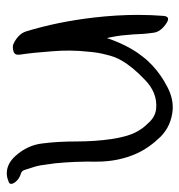

<svg xmlns="http://www.w3.org/2000/svg" viewBox="-2 -508 529 566"><g transform="rotate(90 263.0 -225.5)"><path d="M27.3 -442.4Q29.3 -465.8 51.8 -449.2Q75.2 -432.6 77.1 -412.1Q81.1 -384.8 82 -352.5Q84 -320.3 88.9 -293.9Q102.5 -224.6 118.2 -156.2Q132.8 -87.9 141.6 -18.6Q113.3 -32.2 97.7 -56.6Q82 -81.1 75.2 -111.3Q64.5 -168 81.1 -235.4Q97.7 -302.7 127 -351.6Q134.8 -365.2 146.5 -379.9Q158.2 -395.5 172.9 -409.2Q201.2 -435.5 235.4 -453.1Q266.6 -469.7 295.9 -469.7Q299.8 -469.7 302.7 -469.7Q351.6 -465.8 383.8 -433.6Q416 -400.4 432.6 -364.3Q457 -310.5 457 -246.1Q456.1 -180.7 461.9 -123Q463.9 -105.5 466.8 -87.9Q468.8 -71.3 474.6 -54.7Q478.5 -41 481.4 -33.2Q484.4 -24.4 491.2 -22.5Q508.8 -17.6 518.6 -3.9Q522.5 2 522.5 6.8Q522.5 12.7 514.6 14.6Q502.9 19.5 491.2 19.5Q462.9 19.5 439.5 -6.8Q408.2 -42 403.3 -85.9Q397.5 -130.9 397.5 -185.5Q397.5 -239.3 390.6 -288.1Q386.7 -314.5 379.9 -336.9Q373 -359.4 361.3 -376Q354.5 -386.7 338.9 -402.3Q322.3 -418.9 299.8 -420.9Q253.9 -424.8 215.8 -387.7Q177.7 -351.6 159.2 -319.3Q147.5 -299.8 141.6 -273.4Q134.8 -248 132.8 -219.7Q127 -168 131.8 -112.3Q135.7 -57.6 141.6 -18.6Q143.6 -4.9 133.8 -1Q123 2.9 113.3 1Q101.6 -2.9 88.9 -13.7Q77.1 -24.4 73.2 -37.1Q44.9 -128.9 32.2 -237.3Q24.4 -304.7 24.4 -367.2Q24.4 -405.3 27.3 -442.4Z"/></g></svg>

Font: Mrs Husband
Style: Regular
Weight: 400
Version: Version 1.0